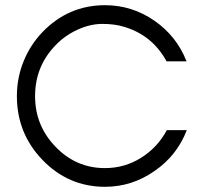

<svg xmlns="http://www.w3.org/2000/svg" viewBox="-20 -709 769 739"><path d="M699 -208Q661 -110 575 -51Q488 10 384 10Q243 10 143 -94Q45 -196 45 -339Q45 -410 71 -473.5Q97 -537 143 -585Q243 -689 384 -689Q488 -689 574 -629.5Q660 -570 698 -473H621Q566 -574 457 -606Q421 -617 374 -617Q327 -617 278 -594.5Q229 -572 193 -534Q115 -453 115 -339Q115 -226 193 -145Q272 -62 384 -62Q460 -62 523.5 -102Q587 -142 622 -208Z"/></svg>

Font: Puffins on Iceburgs
Style: Regular
Weight: 400
Version: Version 1.0